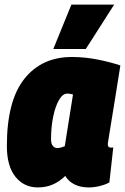

<svg xmlns="http://www.w3.org/2000/svg" viewBox="-20 -809 546 839"><path d="M368 10Q297 10 265 -40Q239 -15 210 -2.5Q181 10 145 10Q85 10 47.5 -36.5Q10 -83 10 -171Q10 -368 86 -464Q162 -560 294 -560Q351 -560 408 -548.5Q465 -537 506 -523Q491 -428 481 -366.5Q471 -305 465 -268Q459 -231 456 -212.5Q453 -194 452 -187Q451 -180 451 -179Q451 -164 464 -164Q466 -164 469 -164Q472 -164 475 -165L458 -12Q443 -3 417.5 3.5Q392 10 368 10ZM263 -170 299 -396Q293 -398 286.5 -399Q280 -400 274 -400Q254 -400 238 -372.5Q222 -345 212.5 -299.5Q203 -254 203 -200Q203 -181 211 -171.5Q219 -162 230 -162Q238 -162 247 -164.5Q256 -167 263 -170ZM213 -595 292 -789H479L355 -595Z"/></svg>

Font: Georama Semi Condensed Black
Style: Italic
Weight: 900
Width: 4
Italic angle: -9°
Designer: Jean-Baptiste Levee
Foundry: Production Type
Version: Version 1.000